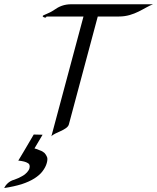

<svg xmlns="http://www.w3.org/2000/svg" viewBox="-114 -644 757 925"><path d="M111.4 141.3C114.4 130.1 115.4 120.8 113 113.5C110.2 105.7 106 99.3 100.4 93C94 87.6 87.4 83.2 77.9 80.3C69.7 76.4 61.2 73.4 52.1 71L91.2 5.1L48.5 4.1L5.5 77.3C-4.7 93.5 -12 106.2 -16.7 114.5C-21.7 122.3 -23.9 126.7 -24.6 127.6L-26.1 129.6C-3.8 132 11.2 135.9 19.1 141.3C28.6 145.7 31 155 27.8 167.2C26.1 173.5 21.9 179.9 16.3 186.2C10.7 192.6 3.2 198.9 -7.7 204.8C-18.2 211.1 -30.4 216.5 -45.5 221.9C-71.6 228.2 -88.4 249.2 -93.8 261.9C-61.2 257 -33.7 250.7 -9.7 243.4C14.3 235.5 34.9 226.3 51.9 215.5C68.5 204.8 81.7 193.6 91 180.9C100.9 167.7 107.7 155 111.4 141.3ZM146.1 -595.7C120.1 -577.6 91.5 -571.8 91.5 -566.3C91.5 -562.6 100.8 -559.1 104.1 -559.1C108 -559.1 110.4 -564.5 110.4 -564.5H288.2L133.5 12.7C149.4 -6.3 210.3 -17.1 217.7 -44.4L357 -564.5H460C534.3 -564.5 581.7 -608.4 623.3 -623.5H230.3C195.1 -623.5 170.9 -613.3 146.1 -595.7Z"/></svg>

Font: Pierce
Style: Oblique
Weight: 400
Italic angle: -15°
Version: Version 0.2.0